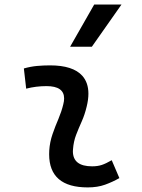

<svg xmlns="http://www.w3.org/2000/svg" viewBox="-20 -815 626 845"><path d="M471.7 -109.9 505.4 -31.2Q475.6 -14.2 442.4 -2.2Q409.2 9.8 366.2 9.8Q196.3 9.8 196.3 -136.2Q196.3 -144.5 196.8 -153.3Q199.2 -189.9 211.2 -224.6Q223.1 -259.3 237.3 -292Q251 -324.7 258.3 -355Q262.2 -369.6 262.2 -381.8Q262.2 -436 184.6 -436Q138.2 -436 95.2 -424.8L85 -513.7Q113.8 -522 142.6 -524.7Q171.4 -527.3 200.2 -527.3Q301.3 -527.3 342.3 -481.4Q369.1 -451.2 369.1 -402.8Q369.1 -376.5 361.3 -345.2Q353 -310.5 339.8 -280.8Q326.2 -250.5 314.9 -221.2Q303.7 -191.9 301.3 -157.7Q300.8 -153.3 300.8 -149.4Q300.8 -83 385.3 -83Q409.7 -83 428 -89.1Q446.3 -95.2 471.7 -109.9ZM288.6 -609.4 394.5 -794.9H514.6L384.3 -609.4Z"/></svg>

Font: CaskaydiaCove NFP
Style: Italic
Weight: 400
Italic angle: -10°
Designer: Aaron Bell
Foundry: Saja Typeworks
Version: Version 2111.001; VTT 6.35;Nerd Fonts 3.1.1